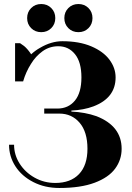

<svg xmlns="http://www.w3.org/2000/svg" viewBox="-20 -920 655 955"><path d="M25 -200H50Q50 -150 77.5 -106.5Q105 -63 152 -36.5Q199 -10 255 -10Q331 -10 373 -54Q415 -98 415 -180Q415 -264 376 -309.5Q337 -355 275 -355H200V-380H265Q320 -380 352.5 -419.5Q385 -459 385 -535Q385 -611 353 -650.5Q321 -690 270 -690Q226 -690 191.5 -665Q157 -640 134 -602Q109 -563 95 -515H55V-705H80Q82 -704 100 -691Q118 -676 135 -650Q157 -670 179 -682Q235 -715 290 -715Q374 -715 434 -689.5Q494 -664 524.5 -623Q555 -582 555 -535Q555 -433 445 -391Q397 -373 335 -370V-365Q403 -362 460 -342Q585 -293 585 -180Q585 -125 552.5 -81Q520 -37 450.5 -11Q381 15 275 15Q203 15 145.5 -14.5Q88 -44 56.5 -93Q25 -142 25 -200ZM115 -830Q115 -860 135 -880Q155 -900 185 -900Q215 -900 235 -880Q255 -860 255 -830Q255 -800 235 -780Q215 -760 185 -760Q155 -760 135 -780Q115 -800 115 -830ZM300 -830Q300 -860 320 -880Q340 -900 370 -900Q400 -900 420 -880Q440 -860 440 -830Q440 -800 420 -780Q400 -760 370 -760Q340 -760 320 -780Q300 -800 300 -830Z"/></svg>

Font: Yeseva One
Style: Regular
Weight: 400
Designer: Jovanny Lemonad
Foundry: Jovanny Lemonad
Version: Version 2.000